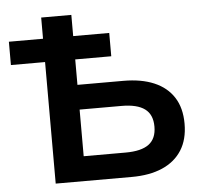

<svg xmlns="http://www.w3.org/2000/svg" viewBox="-51 -758 863 812"><g transform="rotate(-5 380.5 -352.5)"><path d="M153 0V-516H8V-615H153V-705H281V-615H434V-516H281V-408H476Q552 -408 606 -385Q660 -362 689 -317Q718 -272 718 -205Q718 -138 689 -92.5Q660 -47 606 -23.5Q552 0 476 0ZM281 -105H459Q526 -105 558 -129Q590 -153 590 -204Q590 -255 557.5 -279Q525 -303 459 -303H281Z"/></g></svg>

Font: Nunito Sans 10pt
Style: Bold
Weight: 700
Designer: Vernon Adams
Foundry: Vernon Adams
Version: Version 3.101;gftools[0.9.27]